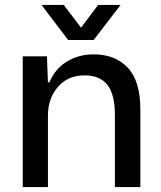

<svg xmlns="http://www.w3.org/2000/svg" viewBox="-20 -757 650 777"><path d="M72 0V-529H170L174 -424H180Q203 -479 251 -508Q299 -537 359 -537Q446 -537 497 -483Q548 -429 548 -314V0H445V-293Q445 -374 415 -413Q385 -452 322 -452Q255 -452 214.5 -405.5Q174 -359 174 -289V0ZM256 -595 148 -737H238L308 -645L377 -737H468L359 -595Z"/></svg>

Font: Mona Sans Medium
Style: Regular
Weight: 500
Designer: Deni Anggara
Foundry: GitHub
Version: Version 2.000;Glyphs 3.2.3 (3260)